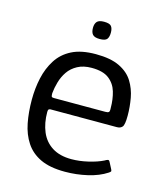

<svg xmlns="http://www.w3.org/2000/svg" viewBox="-97 -685 653 764"><g transform="rotate(15 230.0 -302.5)"><path d="M40 -237Q40 -284 49.5 -327Q59 -370 81 -404.5Q103 -439 141.5 -458.5Q180 -478 240 -478Q301 -478 338 -460Q375 -442 393.5 -412Q412 -382 418.5 -346Q425 -310 425 -274Q425 -237 417.5 -228Q410 -219 395 -219H122Q119 -219 115.5 -217Q112 -215 112 -206Q112 -160 127 -124.5Q142 -89 173.5 -69Q205 -49 253 -49Q286 -49 322 -57.5Q358 -66 382 -78Q390 -83 395 -84Q400 -85 404 -76L417 -51Q420 -45 418.5 -42.5Q417 -40 411 -36Q379 -15 333.5 -4.5Q288 6 241 6Q179 6 140 -12.5Q101 -31 79 -64.5Q57 -98 48.5 -142Q40 -186 40 -237ZM352 -286Q352 -322 343 -352.5Q334 -383 309.5 -402Q285 -421 238 -421Q204 -421 180 -408Q156 -395 142 -374.5Q128 -354 121 -329.5Q114 -305 112 -283Q112 -273 113.5 -269.5Q115 -266 123 -266H335Q345 -266 349 -269Q353 -272 352 -286ZM275 -576Q275 -558 268 -549Q261 -540 238 -540Q217 -540 209 -549Q201 -558 201 -576Q201 -593 209 -602Q217 -611 238 -611Q261 -611 268 -602Q275 -593 275 -576Z"/></g></svg>

Font: Glory Thin
Style: Regular
Weight: 400
Version: Version 1.011